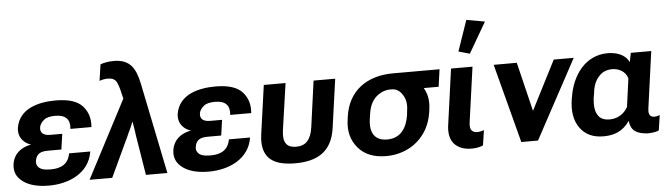

<svg xmlns="http://www.w3.org/2000/svg" viewBox="-51 -1056 4486 1283"><g transform="rotate(-5 2192.0 -414.5)"><path d="M233 15C364 15 504 -44 526 -188H384C372 -118 323 -92 255 -92C229 -92 197 -93 176 -110C161 -123 156 -138 159 -157C167 -208 200 -218 247 -218H335L350 -322H271C246 -322 229 -327 218 -337C208 -347 204 -359 206 -376C208 -394 219 -411 236 -425C253 -440 278 -446 314 -446C383 -446 414 -413 407 -350H548C553 -405 540 -452 505 -491C471 -529 411 -548 325 -548C213 -548 80 -517 58 -388C54 -355 61 -327 80 -305C94 -288 112 -276 136 -269C69 -256 19 -219 8 -148C1 -99 18 -60 59 -30C100 0 157 15 233 15Z M505 0H657L783 -269C790 -286 796 -298 800 -306C805 -314 811 -331 823 -360H825C830 -331 833 -313 834 -307C835 -300 837 -288 839 -270L883 0H1027L903 -607C882 -708 849 -777 735 -777C697 -777 666 -770 645 -762L629 -653C637 -655 645 -658 655 -660C666 -662 676 -663 686 -663C710 -663 728 -656 739 -642C749 -627 760 -597 770 -550L777 -521Z M1305 15C1436 15 1576 -44 1598 -188H1456C1444 -118 1395 -92 1327 -92C1301 -92 1269 -93 1248 -110C1233 -123 1228 -138 1231 -157C1239 -208 1272 -218 1319 -218H1407L1422 -322H1343C1318 -322 1301 -327 1290 -337C1280 -347 1276 -359 1278 -376C1280 -394 1291 -411 1308 -425C1325 -440 1350 -446 1386 -446C1455 -446 1486 -413 1479 -350H1620C1625 -405 1612 -452 1577 -491C1543 -529 1483 -548 1397 -548C1285 -548 1152 -517 1130 -388C1126 -355 1133 -327 1152 -305C1166 -288 1184 -276 1208 -269C1141 -256 1091 -219 1080 -148C1073 -99 1090 -60 1131 -30C1172 0 1229 15 1305 15Z M1884 10C2034 10 2131 -47 2153 -202L2199 -530H2054L2011 -218C2005 -179 1994 -149 1976 -130C1959 -110 1934 -100 1900 -100C1865 -100 1843 -110 1831 -130C1818 -149 1816 -179 1821 -218L1866 -530H1720L1674 -202C1664 -131 1676 -79 1708 -44C1742 -8 1799 10 1884 10Z M2494 15C2655 15 2782 -90 2805 -251L2807 -266C2815 -317 2810 -359 2794 -394C2791 -402 2787 -409 2783 -416H2883L2899 -532H2587C2414 -532 2283 -444 2260 -266L2258 -250C2247 -174 2263 -112 2306 -61C2349 -10 2411 15 2494 15ZM2511 -95C2470 -95 2442 -107 2423 -132C2405 -157 2399 -193 2406 -243L2410 -269C2417 -324 2435 -363 2466 -390C2497 -416 2531 -428 2569 -426C2599 -426 2623 -411 2641 -382C2660 -353 2666 -318 2659 -275L2656 -245C2643 -163 2602 -95 2511 -95Z M3067 15C3099 15 3129 8 3144 0L3159 -101C3145 -96 3129 -92 3114 -92C3096 -92 3084 -97 3076 -108C3067 -118 3065 -138 3069 -165L3120 -530H2976L2925 -162C2915 -101 2926 -57 2952 -28C2978 0 3017 15 3067 15ZM3110 -618 3229 -823 3106 -845 3035 -639Z M3665 -530 3497 -201 3417 -530H3262L3401 0H3513L3799 -530Z M3952 10C4028 10 4082 -14 4127 -76H4129C4136 -6 4182 11 4245 16C4282 16 4313 9 4323 3L4338 -99C4328 -95 4314 -91 4303 -91C4289 -91 4279 -95 4272 -104C4265 -113 4263 -129 4267 -154L4319 -530H4182L4170 -471H4168C4143 -524 4081 -541 4027 -541C3875 -541 3787 -411 3765 -273L3762 -258C3749 -176 3760 -112 3795 -63C3830 -14 3882 10 3952 10ZM4003 -99C3964 -99 3937 -112 3923 -138C3907 -164 3903 -200 3908 -249L3914 -283C3919 -331 3933 -367 3958 -393C3980 -419 4010 -432 4048 -432C4094 -432 4137 -408 4151 -362L4125 -172C4100 -126 4055 -99 4003 -99Z"/></g></svg>

Font: Cheyenne Sans
Style: Bold Italic
Weight: 700
Italic angle: -8.13011°
Designer: The Public Sans project authors (U.S. Web Design System), Libre Franklin designed by Pablo Impallari and Rodrigo Fuenzal
Foundry: The Cheyenne Sans Project Authors
Version: Version 2.007